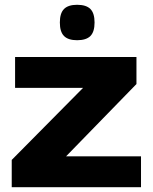

<svg xmlns="http://www.w3.org/2000/svg" viewBox="-20 -782 638 802"><path d="M29 0V-114L327 -415H43V-544H550V-431L256 -129H569V0ZM302 -614Q265 -614 247.5 -631.5Q230 -649 230 -688Q230 -727 247.5 -744.5Q265 -762 302 -762Q340 -762 357.5 -744.5Q375 -727 375 -688Q375 -649 357.5 -631.5Q340 -614 302 -614Z"/></svg>

Font: Georama SemiExpanded
Style: Bold
Weight: 700
Width: 6
Designer: Jean-Baptiste Levee
Foundry: Production Type
Version: Version 1.001